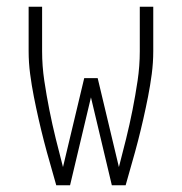

<svg xmlns="http://www.w3.org/2000/svg" viewBox="-20 -550 540 570"><path d="M147 0Q138 -33 128.5 -65.5Q119 -98 110.5 -131Q102 -164 94.5 -197Q87 -230 80.5 -263Q74 -296 69.5 -330Q65 -364 65 -398V-530H105V-398Q105 -354 111.5 -310.5Q118 -267 126.5 -224Q135 -181 145.5 -138.5Q156 -96 167 -54L230 -318H270L333 -54Q344 -96 354.5 -138.5Q365 -181 373.5 -224Q382 -267 388.5 -310.5Q395 -354 395 -398V-530H435V-398Q435 -364 430.5 -330Q426 -296 419.5 -263Q413 -230 405.5 -197Q398 -164 389.5 -131Q381 -98 371.5 -65.5Q362 -33 353 0H312L250 -261L188 0Z"/></svg>

Font: iosevka_custom_sans_ss08 XLt
Style: Regular
Weight: 200
Designer: Belleve Invis
Foundry: Belleve Invis
Version: Version 10.3.0; ttfautohint (v1.8.3)